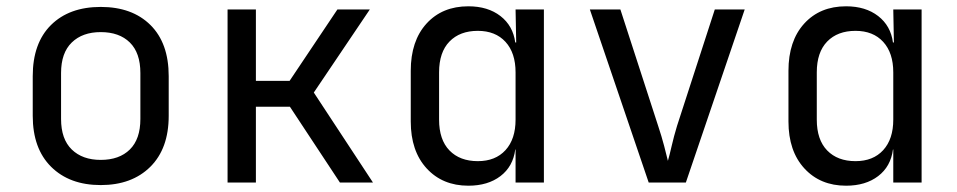

<svg xmlns="http://www.w3.org/2000/svg" viewBox="-20 -580 3040 610"><path d="M300 8Q201 8 142.5 -50Q84 -108 84 -212V-338Q84 -443 142 -500.5Q200 -558 300 -558Q400 -558 458 -500.5Q516 -443 516 -338V-212Q516 -108 457.5 -50Q399 8 300 8ZM300 -72Q359 -72 392.5 -105Q426 -138 426 -202V-348Q426 -412 392.5 -445Q359 -478 300 -478Q242 -478 208 -445Q174 -412 174 -348V-202Q174 -138 208 -105Q242 -72 300 -72Z M703 0V-550H793V-323H900L1052 -550H1155L977 -286L1165 0H1060L901 -241H793V0Z M1468 10Q1386 10 1335.5 -45Q1285 -100 1285 -194V-355Q1285 -450 1335 -505Q1385 -560 1468 -560Q1530 -560 1570 -529Q1610 -498 1617 -445H1620L1618 -550H1708V0H1618V-105H1617Q1610 -51 1570 -20.5Q1530 10 1468 10ZM1498 -68Q1554 -68 1586 -103Q1618 -138 1618 -200V-350Q1618 -412 1586 -447Q1554 -482 1498 -482Q1441 -482 1408 -448Q1375 -414 1375 -350V-200Q1375 -136 1408 -102Q1441 -68 1498 -68Z M2041 0 1854 -550H1951L2071 -180Q2082 -147 2090 -116.5Q2098 -86 2102 -69Q2107 -86 2114 -116.5Q2121 -147 2131 -180L2251 -550H2346L2159 0Z M2668 10Q2586 10 2535.5 -45Q2485 -100 2485 -194V-355Q2485 -450 2535 -505Q2585 -560 2668 -560Q2730 -560 2770 -529Q2810 -498 2817 -445H2820L2818 -550H2908V0H2818V-105H2817Q2810 -51 2770 -20.5Q2730 10 2668 10ZM2698 -68Q2754 -68 2786 -103Q2818 -138 2818 -200V-350Q2818 -412 2786 -447Q2754 -482 2698 -482Q2641 -482 2608 -448Q2575 -414 2575 -350V-200Q2575 -136 2608 -102Q2641 -68 2698 -68Z"/></svg>

Font: JetBrains Mono NL
Style: Regular
Weight: 400
Monospace: yes
Designer: Philipp Nurullin, Konstantin Bulenkov
Foundry: JetBrains
Version: Version 2.305; ttfautohint (v1.8.4.7-5d5b)